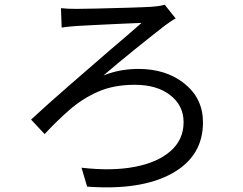

<svg xmlns="http://www.w3.org/2000/svg" viewBox="-20 -764 1040 822"><path d="M241 -729Q268 -726 308 -726Q334 -726 399 -727.5Q464 -729 530 -731Q596 -733 630 -735Q643 -736 658 -738Q673 -740 685 -744L732 -685Q724 -681 713.5 -674Q703 -667 695 -661Q692 -659 689 -657Q631 -612 556 -551.5Q481 -491 423 -441Q464 -457 501 -463Q538 -469 572 -469Q692 -469 770.5 -405.5Q849 -342 849 -240Q849 -95 716.5 -21.5Q584 52 353 35L329 -46Q458 -31 556 -49.5Q654 -68 710 -117Q766 -166 766 -241Q766 -312 709 -356.5Q652 -401 557 -401Q467 -401 400 -371.5Q333 -342 278 -294Q223 -246 171 -190L113 -252Q183 -317 274 -396Q365 -475 448 -547Q539 -624 586 -666Q551 -664 492 -662Q438 -659 388 -657Q338 -655 312 -653Q306 -652 299 -652Q270 -650 244 -646Z"/></svg>

Font: Noto Sans CJK KR Regular (TTF)
Style: Regular
Weight: 400
Designer: Ryoko NISHIZUKA 西塚涼子 (kana & ideographs); Paul D. Hunt (Latin, Greek & Cyrillic); Wenlong ZHANG 张文龙 (bopomofo); Sandoll 
Foundry: Adobe Systems Incorporated
Version: Version 1.004;PS 1.004;hotconv 1.0.82;makeotf.lib2.5.63406